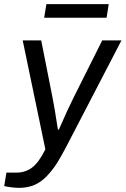

<svg xmlns="http://www.w3.org/2000/svg" viewBox="-48 -720 603 922"><path d="M164.1 -634.8 174.8 -700.2H474.1L463.9 -634.8ZM43.9 182.1Q13.7 182.1 -27.8 173.8L-17.1 108.9H32.2Q73.2 108.9 105.7 85Q138.2 61 169.9 -2.9L61 -525.9H149.9L202.1 -262.2Q214.4 -202.1 230 -98.1H234.9Q274.4 -189.5 307.1 -254.9L442.9 -525.9H535.2L270 -15.1Q244.6 33.7 224.1 65.7Q203.6 97.7 176.3 126.2Q148.9 154.8 116.5 168.5Q84 182.1 43.9 182.1Z"/></svg>

Font: Archivo
Style: Italic
Weight: 400
Italic angle: -10°
Designer: Hector Gatti
Foundry: Omnibus-Type
Version: Version 2.001